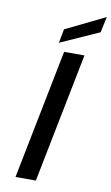

<svg xmlns="http://www.w3.org/2000/svg" viewBox="-102 -999 608 1050"><g transform="rotate(10 201.5 -474.0)"><path d="M206 -720H319L176 0H63ZM403 -948 384 -860 169 -764 184 -841Z"/></g></svg>

Font: Albert Sans SemiBold
Style: Italic
Weight: 600
Italic angle: -11.25°
Designer: Andreas Rasmussen
Foundry: a.Foundry
Version: Version 1.025